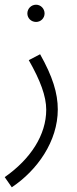

<svg xmlns="http://www.w3.org/2000/svg" viewBox="-39 -564 326 814"><path d="M114 -471C134 -471 150 -487 150 -507C150 -527 134 -544 114 -544C93 -544 77 -527 77 -507C77 -487 93 -471 114 -471ZM11 230C119 158 206 35 206 -100C206 -169 184 -240 131 -334L83 -309C132 -223 157 -156 157 -99C157 8 91 110 -19 187Z"/></svg>

Font: Noto Sans Arabic ExtCond Light
Style: Regular
Weight: 300
Width: 2
Designer: Monotype Design Team, Nadine Chahine, Nizar Qandah and Khaled Hosny
Foundry: Monotype Imaging Inc.
Version: Version 2.012